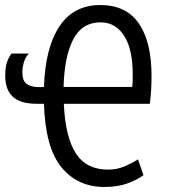

<svg xmlns="http://www.w3.org/2000/svg" viewBox="-20 -732 672 764"><path d="M234 -319Q240 -186 282 -121.5Q324 -57 410 -57Q446 -57 477 -70.5Q508 -84 529 -98L551 -35Q523 -15 485 -1.5Q447 12 396 12Q288 12 224 -67Q160 -146 155 -319H127Q58 -319 28.5 -349.5Q-1 -380 1 -436Q1 -465 8 -485Q15 -505 26 -519H95Q81 -505 75 -484Q69 -463 69 -445Q69 -431 72 -419.5Q75 -408 84 -400Q93 -392 110 -388Q127 -384 155 -386Q160 -542 216.5 -627Q273 -712 379 -712Q482 -712 532.5 -638.5Q583 -565 583 -430Q583 -404 581.5 -376.5Q580 -349 576 -319ZM506 -386Q508 -400 508 -413.5Q508 -427 508 -441Q508 -481 501 -517.5Q494 -554 478.5 -582Q463 -610 438.5 -626.5Q414 -643 380 -643Q306 -643 271 -574.5Q236 -506 233 -386Z"/></svg>

Font: PT Sans Narrow
Style: Regular
Weight: 400
Width: 3
Designer: A.Korolkova, O.Umpeleva, V.Yefimov
Foundry: ParaType Ltd
Version: Version 2.003W OFL